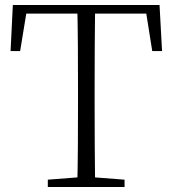

<svg xmlns="http://www.w3.org/2000/svg" viewBox="-20 -743 685 763"><path d="M170 0V-29L313 -40H332L475 -29V0ZM287 0Q289 -83 289.5 -166Q290 -249 290 -333V-390Q290 -474 289.5 -557.5Q289 -641 287 -723H358Q357 -641 356.5 -557.5Q356 -474 356 -390V-333Q356 -249 356.5 -166Q357 -83 358 0ZM22 -540 31 -723H614L624 -540H585L556 -723L587 -689H58L90 -723L60 -540Z"/></svg>

Font: Noto Serif JP
Style: Regular
Weight: 200
Designer: Ryoko NISHIZUKA 西塚涼子 (kana & ideographs); Frank Grießhammer (Latin, Greek & Cyrillic); Wenlong ZHANG 张文龙 (bopomofo); San
Foundry: Adobe
Version: Version 2.001;hotconv 1.1.0;makeotfexe 2.6.0